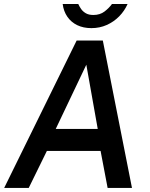

<svg xmlns="http://www.w3.org/2000/svg" viewBox="-22 -922 738 942"><path d="M-1.5 0 354 -723H482.5L625.5 0H506L471.5 -181.5H208L119 0ZM251.5 -289.5H457.5L401.5 -604.5ZM426.5 -784Q387 -784 357 -798.5Q327 -813 308.5 -839.8Q290 -866.5 285.5 -902.5H362Q367.5 -890 376 -877.8Q384.5 -865.5 399 -857Q413.5 -848.5 436 -848.5Q468.5 -848.5 490.8 -865.5Q513 -882.5 527.5 -902.5H604Q589 -868.5 562.8 -841.8Q536.5 -815 501.8 -799.5Q467 -784 426.5 -784Z"/></svg>

Font: Public Sans Thin SemiBold
Style: Italic
Weight: 600
Italic angle: -8°
Version: Version 2.001